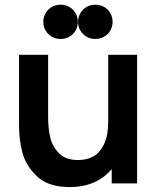

<svg xmlns="http://www.w3.org/2000/svg" viewBox="-20 -770 666 806"><path d="M272.3 15.3Q181.8 15.3 134.7 -30.3Q87.5 -75.8 73.8 -130.5Q60 -185.2 60 -238.5V-540H182V-279.8Q182 -233 190.5 -194.7Q198.9 -156.3 227 -127.2Q255 -98.2 308.2 -98.2Q342.8 -98.2 370.7 -112.8Q398.5 -127.3 416.4 -164Q434.3 -200.7 434.3 -262.5L505.8 -231.8Q505.8 -162.1 478.8 -106Q451.8 -49.8 399.2 -17.2Q346.5 15.3 272.3 15.3ZM449 0V-167.5H434.3V-540H555.5V0ZM380.2 -606.4Q359.7 -606.4 343.2 -616Q326.8 -625.5 317.3 -641.9Q307.8 -658.3 307.8 -678.3Q307.8 -698.4 317.3 -714.8Q326.8 -731.2 343.2 -740.8Q359.7 -750.3 380.2 -750.3Q400.6 -750.3 417.2 -740.8Q433.8 -731.2 443.2 -714.8Q452.6 -698.4 452.6 -678.3Q452.6 -658.3 443.2 -641.9Q433.8 -625.5 417.2 -616Q400.6 -606.4 380.2 -606.4ZM234.3 -606.4Q213.8 -606.4 197.4 -616Q181 -625.5 171.5 -641.9Q161.9 -658.3 161.9 -678.3Q161.9 -698.4 171.5 -714.8Q181 -731.2 197.4 -740.8Q213.8 -750.3 234.3 -750.3Q254.8 -750.3 271.4 -740.8Q288 -731.2 297.4 -714.8Q306.8 -698.4 306.8 -678.3Q306.8 -658.3 297.4 -641.9Q288 -625.5 271.4 -616Q254.8 -606.4 234.3 -606.4Z"/></svg>

Font: Hauora
Style: Regular
Weight: 400
Designer: Wayne Shih
Foundry: WCYS
Version: Version 1.001